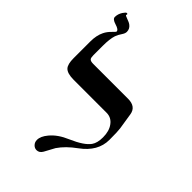

<svg xmlns="http://www.w3.org/2000/svg" viewBox="-311 -1164 1278 1278"><g transform="rotate(45 328.0 -525.5)"><path d="M598.1 -381.8Q598.1 -273.4 491.2 -195.8Q421.4 -145.5 383.3 -89.4Q363.8 -53.2 344.2 -17.1Q329.1 9.8 303.2 9.8Q285.2 9.8 272 -3.4Q256.8 -18.1 256.8 -41Q256.8 -74.7 289.6 -113.8Q330.6 -163.6 407.2 -195.8Q504.4 -237.8 535.6 -281.7Q556.2 -310.5 556.2 -363.8Q556.2 -421.9 529.8 -458Q502.4 -496.1 457 -496.1H147.9Q85.9 -496.1 64 -520.5Q44.9 -542 44.9 -598.1V-754.9Q44.9 -812 64.9 -852.5Q77.6 -878.9 102.1 -902.3Q122.1 -921.4 122.1 -925.8Q122.1 -942.9 83.5 -954.3Q44.9 -965.8 44.9 -985.8Q44.9 -1014.2 61.5 -1039.6Q75.7 -1061 83 -1061Q90.8 -1061 90.8 -1056.2Q90.8 -1055.2 89.8 -1052Q88.9 -1048.8 88.9 -1047.9Q88.9 -1043.5 110.4 -1036.1Q137.7 -1026.9 150.4 -1016.6Q171.9 -999.5 171.9 -972.2Q171.9 -957.5 159.7 -939.5Q143.1 -915.5 136.2 -895Q124 -857.4 124 -793.9V-705.1Q124 -681.6 130.4 -673.3Q138.7 -663.1 164.1 -663.1H492.2Q566.4 -663.1 576.2 -601.1L594.2 -486.8Q598.1 -461.4 598.1 -381.8Z"/></g></svg>

Font: Ezra SIL
Style: Regular
Weight: 400
Designer: Development by SIL's NRSI team. OpenType tables by Ralph Hancock ( hancock@dircon.co.uk )
Foundry: SIL International, Version 2.51: 2007
Version: Version 2.51, 2007